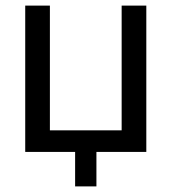

<svg xmlns="http://www.w3.org/2000/svg" viewBox="-20 -542 613 685"><path d="M248 123H324V0H502V-522H414V-77H158V-522H70V0H248Z"/></svg>

Font: FIGSv2-sans-serif Medium
Style: Regular
Weight: 500
Designer: Matt McInerney, Pablo Impallari, Rodrigo Fuenzalida,Mirko Velimirovic
Foundry: Matt McInerney, Pablo Impallari, Rodrigo Fuenzalida
Version: Version 4.021;hotconv 1.0.109;makeotfexe 2.5.65596